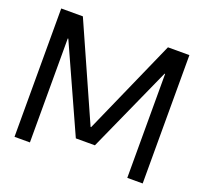

<svg xmlns="http://www.w3.org/2000/svg" viewBox="-121 -842 1046 984"><g transform="rotate(20 402.0 -350.0)"><path d="M52 0V-700H170L401 -181H404L634 -700H751V0H667V-567H664L454 -100H350L139 -567H136V0Z"/></g></svg>

Font: DM Sans 9pt 36pt
Style: Regular
Weight: 400
Version: Version 4.004;gftools[0.9.30]